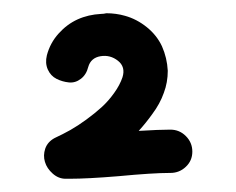

<svg xmlns="http://www.w3.org/2000/svg" viewBox="-20 -895 357 290"><path d="M113.3 -793.9Q110.4 -782.2 102.1 -775.9Q93.8 -769.5 84 -770.5Q74.2 -771.5 65.4 -775.9Q56.6 -780.3 52.2 -790Q47.9 -799.8 50.8 -811.5Q55.7 -830.1 68.4 -844.2Q81.1 -858.4 97.2 -865.7Q113.3 -873 132.8 -874Q136.7 -874 140.6 -875Q155.3 -875 168.9 -871.1Q186.5 -866.2 201.7 -854Q216.8 -841.8 224.6 -825.2Q232.4 -807.6 233.4 -788.1Q233.4 -770.5 227.5 -754.9Q221.7 -738.3 210 -722.7Q200.2 -709 189.5 -697.3Q220.7 -699.2 237.3 -699.2Q251 -699.2 260.7 -689.5Q270.5 -679.7 270.5 -666Q270.5 -652.3 260.7 -643.1Q251 -633.8 237.3 -633.8H236.3Q210.9 -633.8 159.2 -628.9Q112.3 -625 85 -625Q82 -625 79.1 -625Q68.4 -625 59.6 -632.8Q50.8 -640.6 47.9 -650.4Q44.9 -660.2 48.3 -670.4Q51.8 -680.7 62.5 -686.5Q75.2 -692.4 86.4 -698.7Q97.7 -705.1 110.4 -714.4Q123 -723.6 133.3 -732.9Q143.6 -742.2 152.3 -754.4Q161.1 -766.6 165 -778.3Q169.9 -793.9 158.2 -803.2Q146.5 -812.5 131.8 -810.1Q117.2 -807.6 113.3 -793.9Z"/></svg>

Font: sage sans
Style: Regular
Weight: 400
Version: Version 001.032